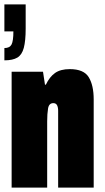

<svg xmlns="http://www.w3.org/2000/svg" viewBox="-20 -855 477 875"><path d="M0 -580V-636Q24 -636 32.5 -652Q41 -668 41 -712H0V-835H97V-725Q97 -669 88.5 -637Q80 -605 59 -592.5Q38 -580 0 -580ZM33 0V-528H176L185 -469H189Q206 -505 231 -522.5Q256 -540 298 -540Q362 -540 384.5 -503Q407 -466 407 -402V0H245V-350Q245 -366 240 -375.5Q235 -385 223 -385Q203 -385 199 -360.5Q195 -336 195 -302V0Z"/></svg>

Font: Archivo ExtraCondensed Black
Style: Regular
Weight: 900
Width: 2
Designer: Hector Gatti
Foundry: Omnibus-Type
Version: Version 2.001; ttfautohint (v1.8.3)